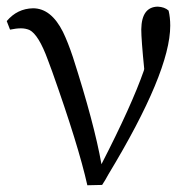

<svg xmlns="http://www.w3.org/2000/svg" viewBox="-20 -548 568 570"><path d="M9.8 -460 0 -485.4Q31.2 -522.5 78.1 -523.4Q131.8 -523.4 167 -453.1Q181.6 -422.9 196.3 -378.9Q259.8 -181.6 281.2 -60.5Q371.1 -235.4 407.2 -338.9Q407.2 -340.8 408.2 -342.8Q399.4 -430.7 399.4 -460.9Q400.4 -527.3 448.2 -528.3Q468.8 -527.3 480.5 -516.6Q485.4 -496.1 485.4 -471.7Q485.4 -334 301.8 -30.3Q293 -13.7 283.2 1L239.3 2Q212.9 -116.2 134.8 -335.9Q127 -356.4 122.1 -370.1Q94.7 -445.3 67.4 -459Q55.7 -463.9 42 -463.9Q28.3 -463.9 9.8 -460Z"/></svg>

Font: GenYoMin JP Regular
Style: Regular
Weight: 400
Version: Version 1.001;PS 1;hotconv 16.6.51;makeotf.lib2.5.65220 DEVE